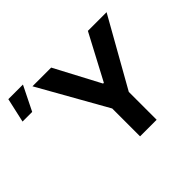

<svg xmlns="http://www.w3.org/2000/svg" viewBox="-358 -1016 1253 1253"><g transform="rotate(-45 268.5 -389.5)"><path d="M20.1 -727.5H192.8L358.6 -414.1H365.6L531.6 -727.5H704.1L438.7 -257V0H285.7V-257ZM-188.5 -610.5 -150.6 -779.5H-15.8L-99.4 -610.5Z"/></g></svg>

Font: Inter
Style: Regular
Weight: 400
Designer: Rasmus Andersson
Foundry: rsms
Version: Version 4.000;git-8c9346024